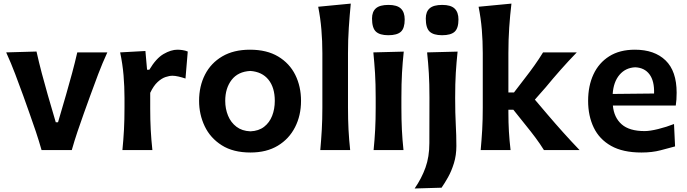

<svg xmlns="http://www.w3.org/2000/svg" viewBox="-20 -841 3852 1076"><path d="M212.9 0Q198.2 -51.8 180.7 -104.2Q163.1 -156.7 145 -207L110.4 -304.2Q88.4 -364.7 65.2 -426Q42 -487.3 14.6 -547.4L184.6 -552.2Q198.2 -491.2 214.1 -430.9Q230 -370.6 247.6 -309.6L292.5 -155.8H305.2L350.1 -309.6Q368.2 -372.1 384 -430.9Q399.9 -489.7 413.1 -547.4H581.5Q553.7 -486.8 530.3 -425.3Q506.8 -363.8 484.9 -302.7L449.7 -205.1Q431.2 -153.3 414.1 -102.8Q397 -52.2 382.3 0Z M666 0Q671.9 -59.6 674.8 -115Q677.7 -170.4 677.7 -238.3V-293Q677.7 -355 672.4 -418.7Q667 -482.4 653.3 -547.4L794.9 -555.2L804.2 -450.2H816.9Q855 -514.2 896.7 -538.3Q938.5 -562.5 974.1 -562.5Q986.8 -562.5 1002.4 -560.3Q1018.1 -558.1 1032.2 -552.2L1019.5 -400.9Q1001 -407.2 981 -411.9Q960.9 -416.5 946.8 -416.5Q929.2 -416.5 907.5 -409.2Q885.7 -401.9 863.3 -381.3Q840.8 -360.8 821.8 -320.8V-231Q821.8 -168.5 824.7 -114Q827.6 -59.6 834 0Z M1383.8 13.7Q1286.6 13.7 1222.7 -26.9Q1158.7 -67.4 1127.2 -133.5Q1095.7 -199.7 1095.7 -275.9Q1095.7 -357.9 1128.9 -422.9Q1162.1 -487.8 1225.8 -525.1Q1289.6 -562.5 1380.9 -562.5Q1475.1 -562.5 1538.8 -524.4Q1602.5 -486.3 1634.8 -421.4Q1667 -356.4 1667 -275.9Q1667 -193.8 1633.5 -128.2Q1600.1 -62.5 1536.9 -24.4Q1473.6 13.7 1383.8 13.7ZM1383.3 -105Q1429.7 -106.9 1460 -130.4Q1490.2 -153.8 1505.1 -191.9Q1520 -230 1520 -275.9Q1520 -350.1 1484.6 -394.3Q1449.2 -438.5 1383.3 -443.4Q1314 -439.9 1278.1 -393.3Q1242.2 -346.7 1242.2 -275.9Q1242.2 -231 1258.1 -192.6Q1273.9 -154.3 1305.2 -130.6Q1336.4 -106.9 1383.3 -105Z M1774.9 0Q1780.3 -59.6 1783.4 -115Q1786.6 -170.4 1786.6 -238.3V-543Q1786.6 -610.4 1781.2 -674.8Q1775.9 -739.3 1763.2 -803.2L1945.8 -820.8Q1939.5 -755.4 1934.8 -686.5Q1930.2 -617.7 1930.2 -543V-238.3Q1930.2 -170.4 1933.1 -115Q1936 -59.6 1942.4 0Z M2073.7 0Q2079.6 -59.6 2082.5 -115Q2085.4 -170.4 2085.4 -238.3V-293Q2085.4 -372.6 2081.8 -430.4Q2078.1 -488.3 2072.3 -547.4L2242.7 -551.8Q2236.3 -491.7 2232.9 -432.9Q2229.5 -374 2229.5 -293V-238.3Q2229.5 -170.4 2232.2 -115Q2234.9 -59.6 2241.2 0ZM2156.2 -643.6Q2108.4 -643.6 2086.7 -663.8Q2064.9 -684.1 2064.9 -737.3Q2064.9 -775.4 2086.7 -794.4Q2108.4 -813.5 2157.2 -813.5Q2205.1 -813.5 2226.6 -793Q2248 -772.5 2248 -731.9Q2248 -682.6 2226.6 -663.1Q2205.1 -643.6 2156.2 -643.6Z M2303.7 215.3Q2342.8 158.7 2364.5 98.1Q2386.2 37.6 2386.2 -39.1L2386.7 -293Q2386.7 -372.6 2383.3 -430.4Q2379.9 -488.3 2373.5 -547.4L2544.4 -551.8Q2538.1 -491.7 2534.4 -432.9Q2530.8 -374 2530.8 -293Q2530.8 -205.1 2534.2 -144Q2537.6 -83 2537.6 -22.9Q2537.6 29.3 2523.9 73.5Q2510.3 117.7 2491 152.1Q2471.7 186.5 2454.6 210.9ZM2457.5 -643.6Q2409.7 -643.6 2387.9 -663.8Q2366.2 -684.1 2366.2 -737.3Q2366.2 -775.4 2387.9 -794.4Q2409.7 -813.5 2458.5 -813.5Q2506.3 -813.5 2527.8 -793Q2549.3 -772.5 2549.3 -731.9Q2549.3 -682.6 2527.8 -663.1Q2506.3 -643.6 2457.5 -643.6Z M2673.8 0Q2679.2 -59.6 2682.4 -115Q2685.5 -170.4 2685.5 -238.3V-543Q2685.5 -610.4 2680.2 -674.8Q2674.8 -739.3 2662.1 -803.2L2846.2 -820.8Q2838.4 -755.4 2833.7 -686.5Q2829.1 -617.7 2829.1 -543V-322.8H2860.4L2921.4 -402.3Q2949.7 -438.5 2975.3 -474.6Q3001 -510.7 3023.4 -547.4H3212.4Q3165 -498.5 3122.1 -450Q3079.1 -401.4 3038.6 -352.1L2977.5 -282.7L3049.3 -198.2Q3091.3 -148.9 3136 -99.1Q3180.7 -49.3 3228 0H3028.3Q3006.8 -34.7 2981 -69.3Q2955.1 -104 2927.2 -138.2L2856.9 -226.1H2829.1V-210.9Q2829.1 -154.3 2832 -104.2Q2835 -54.2 2841.3 0Z M3574.7 13.7Q3470.7 13.7 3404.8 -23.4Q3338.9 -60.5 3307.4 -126Q3275.9 -191.4 3275.9 -275.9Q3275.9 -359.9 3305.9 -424.3Q3335.9 -488.8 3394.3 -525.6Q3452.6 -562.5 3538.1 -562.5Q3647.9 -562.5 3710 -502.4Q3772 -442.4 3772 -321.3Q3772 -300.3 3770.8 -283.2Q3769.5 -266.1 3767.1 -249.5H3414.6Q3420.9 -182.1 3463.9 -144.3Q3506.8 -106.4 3592.3 -106.4Q3622.6 -106.4 3668.9 -117.9Q3715.3 -129.4 3757.3 -146L3763.2 -20.5Q3729 -11.2 3681.9 1.2Q3634.8 13.7 3574.7 13.7ZM3645.5 -316.9Q3647.9 -386.7 3619.9 -424.3Q3591.8 -461.9 3539.6 -463.9Q3485.4 -461.4 3451.7 -421.6Q3418 -381.8 3413.6 -314.5Z"/></svg>

Font: Pinar-FD SemiBold
Style: Regular
Weight: 600
Designer: Amin Abedi
Version: Version 2.000